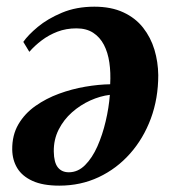

<svg xmlns="http://www.w3.org/2000/svg" viewBox="-20 -554 530 589"><path d="M51.5 -425.5Q66 -446.5 96 -471.5Q126 -496.5 170 -515Q214 -533.5 269.5 -533.5Q321 -533.5 358.2 -516.2Q395.5 -499 419 -469Q442.5 -439 453.8 -401.5Q465 -364 465.5 -323.5Q465.5 -252 442.8 -190.5Q420 -129 379 -82.8Q338 -36.5 282.8 -10.5Q227.5 15.5 162 15.5Q111.5 15.5 79.8 1Q48 -13.5 33 -38.2Q18 -63 17.5 -95Q17 -139.5 36.5 -172.8Q56 -206 88.8 -229Q121.5 -252 161 -266.5Q200.5 -281 241.5 -288Q282.5 -295 318 -295.5Q320 -331 315.5 -362Q311 -393 298.8 -416.5Q286.5 -440 265.8 -453.5Q245 -467 214.5 -467Q183 -467 156.2 -456.8Q129.5 -446.5 108 -430.2Q86.5 -414 70 -395ZM191 -25.5Q219 -25.5 241 -47.5Q263 -69.5 278.8 -105Q294.5 -140.5 304.2 -182Q314 -223.5 317 -263Q287.5 -259.5 257 -245.8Q226.5 -232 201 -209.5Q175.5 -187 160 -156.5Q144.5 -126 145 -89Q145.5 -55.5 157.5 -40.5Q169.5 -25.5 191 -25.5Z"/></svg>

Font: Merriweather 96pt
Style: Bold Italic
Weight: 700
Italic angle: -7.8°
Version: Version 2.101